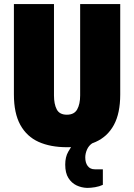

<svg xmlns="http://www.w3.org/2000/svg" viewBox="-20 -708 656 939"><path d="M308 12Q227 12 169 -14Q111 -40 79.5 -97Q48 -154 48 -246V-688H244V-241Q244 -199 257.5 -173Q271 -147 307 -147Q343 -147 357.5 -173Q372 -199 372 -241V-688H568V-246Q568 -154 537 -97Q506 -40 448 -14Q390 12 308 12ZM406 211Q378 210 354 198.5Q330 187 314.5 162.5Q299 138 299 97Q299 60 313.5 34.5Q328 9 344 -12H432V-8Q414 4 405.5 23.5Q397 43 397 62Q397 88 409 104Q421 120 444 120H483V196Q466 204 445 207.5Q424 211 406 211Z"/></svg>

Font: Archivo Condensed Black
Style: Regular
Weight: 900
Width: 3
Designer: Hector Gatti
Foundry: Omnibus-Type
Version: Version 2.001